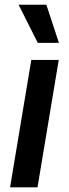

<svg xmlns="http://www.w3.org/2000/svg" viewBox="-20 -802 295 822"><path d="M23.1 0H140.6L231.5 -545.5H114ZM59.7 -781.6 141.7 -618.6H232.2L178.6 -781.6Z"/></svg>

Font: Magic Ui Pro Semi Bold
Style: Italic
Weight: 600
Italic angle: -9.39999°
Designer: Stefan Endress, Andreas Faust
Version: Version 1.000;FEAKit 1.0